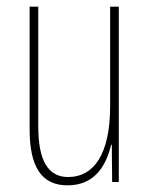

<svg xmlns="http://www.w3.org/2000/svg" viewBox="-20 -547 448 577"><path d="M337 -527H311V-228C311 -82 261 -15 185 -15C127 -15 95 -60 95 -167V-527H69V-159C69 -45 105 10 183 10C268 10 300 -54 314 -112H316L317 0H337Z"/></svg>

Font: Noto Sans Khmer UI ExtraCondensed Thin
Style: Regular
Weight: 100
Width: 2
Designer: Danh Hong and the Monotype Design Team
Foundry: Monotype Imaging Inc.
Version: Version 2.002